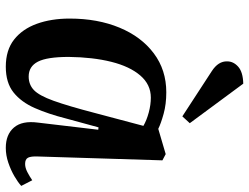

<svg xmlns="http://www.w3.org/2000/svg" viewBox="-116 -708 839 646"><g transform="rotate(90 303.0 -385.5)"><path d="M507 -94Q506 -71 511 -61Q516 -51 532 -51Q545 -51 559.5 -58.5Q574 -66 587 -75L606 -38Q594 -27 573.5 -15Q553 -3 528 5.5Q503 14 478 14Q433 14 409.5 -13.5Q386 -41 393 -94L417 -297L409 -298L379 -188Q364 -129 344 -83.5Q324 -38 291.5 -12Q259 14 205 14Q149 14 113.5 -14Q78 -42 60.5 -90.5Q43 -139 43 -201Q43 -295 73.5 -368.5Q104 -442 160 -484Q216 -526 291 -526Q331 -526 363.5 -517Q396 -508 414 -499L499 -524L520 -513ZM238 -63Q265 -63 283.5 -80.5Q302 -98 319.5 -146.5Q337 -195 361 -287L404 -449Q385 -460 359 -467Q333 -474 309 -474Q265 -474 234.5 -438.5Q204 -403 188.5 -341Q173 -279 172 -198Q172 -125 188 -94Q204 -63 238 -63ZM395 -605 372 -580 220 -679Q186 -701 187 -731Q187 -752 205 -768Q223 -784 262 -785Z"/></g></svg>

Font: Literata 36pt SemiBold
Style: Italic
Weight: 600
Italic angle: -2°
Designer: Latin by Veronika Burian and Jose Scaglione. Greek by Irene Vlachou. Cyrillic by Vera Evstafieva
Foundry: TypeTogether
Version: Version 3.002